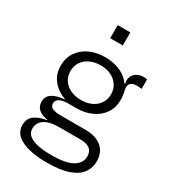

<svg xmlns="http://www.w3.org/2000/svg" viewBox="-230 -875 1086 1215"><g transform="rotate(30 313.0 -268.0)"><path d="M308 221Q238 221 181.2 207.8Q124.5 194.5 91 166Q57.5 137.5 57.5 90.5Q57.5 43.5 91.2 19.2Q125 -5 178.5 -12.5V-21L267.5 -12.5Q212 -12.5 180.5 0.8Q149 14 136 34.8Q123 55.5 123 77.5Q123 111.5 148 130.5Q173 149.5 215.2 157.5Q257.5 165.5 310 165.5Q415.5 165.5 464.2 137.2Q513 109 513 58.5Q513 -12.5 421 -12.5H217Q157 -12.5 122.8 -34.2Q88.5 -56 88.5 -97Q88.5 -136 119.5 -156.8Q150.5 -177.5 208 -182V-197L299 -171H244.5Q201.5 -171 179 -159.2Q156.5 -147.5 156.5 -123.5Q156.5 -101 177.2 -91.2Q198 -81.5 240 -81.5H419Q470.5 -81.5 506.8 -64.8Q543 -48 561.8 -17Q580.5 14 580.5 57Q580.5 103 554.5 140.2Q528.5 177.5 468.8 199.2Q409 221 308 221ZM299 -171Q235.5 -171 186 -194Q136.5 -217 108 -258.5Q79.5 -300 79.5 -356Q79.5 -412 107.8 -453.8Q136 -495.5 185.2 -518.8Q234.5 -542 299 -542Q364.5 -542 414.8 -517.5Q465 -493 491.5 -449.5Q504.5 -429.5 510.8 -406.2Q517 -383 517 -356Q517 -300 489 -258.5Q461 -217 411.8 -194Q362.5 -171 299 -171ZM299 -230Q341.5 -230 374.8 -245.5Q408 -261 427.2 -289.5Q446.5 -318 446.5 -356Q446.5 -394 427.2 -422.8Q408 -451.5 374.8 -467.2Q341.5 -483 299 -483Q255.5 -483 222 -467.2Q188.5 -451.5 169.2 -422.8Q150 -394 150 -356Q150 -318 169.2 -289.5Q188.5 -261 222.2 -245.5Q256 -230 299 -230ZM517 -356 492 -414.5 470 -450.5 490 -458.5Q488.5 -463.5 487.8 -468.8Q487 -474 487 -480Q487 -501 497 -518Q507 -535 526 -545Q545 -555 572.5 -555Q579.5 -555 585.2 -554.5Q591 -554 596.5 -552.5V-483Q587 -484.5 579 -485.2Q571 -486 563 -486Q542 -486 529.2 -480Q516.5 -474 511 -464.8Q505.5 -455.5 505.5 -444.5Q505.5 -434 508.5 -421.8Q511.5 -409.5 514.2 -393.5Q517 -377.5 517 -356ZM264 -757H356V-661.5H264Z"/></g></svg>

Font: Hepta Slab ExtraLight
Style: Regular
Weight: 400
Version: Version 1.102